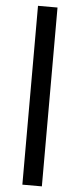

<svg xmlns="http://www.w3.org/2000/svg" viewBox="-62 -753 416 1000"><g transform="rotate(5 146.0 -252.5)"><path d="M95 215V-720H197V215Z"/></g></svg>

Font: Radio Canada Medium
Style: Regular
Weight: 500
Designer: Charles Daoud, Etienne Aubert Bonn, Alexandre Saumier Demers, Jacques Le Bailly
Foundry: Radio-Canada
Version: Version 2.104; ttfautohint (v1.8.4.7-5d5b);gftools[0.9.28.de